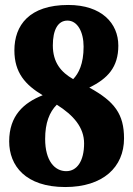

<svg xmlns="http://www.w3.org/2000/svg" viewBox="-20 -744 537 774"><path d="M243 10C395 10 480 -70 480 -186C480 -284 442 -335 340 -391C414 -427 457 -473 457 -560C457 -650 390 -724 255 -724C98 -724 38 -642 38 -541C38 -451 82 -402 152 -360C76 -330 17 -278 17 -174C17 -76 83 10 243 10ZM275 -425C226 -453 193 -492 193 -561C193 -623 213 -661 252 -661C292 -661 317 -616 317 -556C317 -486 297 -448 275 -425ZM247 -54C201 -54 162 -95 162 -184C162 -248 179 -292 209 -322C277 -279 319 -230 319 -166C319 -94 290 -54 247 -54Z"/></svg>

Font: Noto Serif Myanmar Condensed Black
Style: Regular
Weight: 900
Width: 3
Designer: Ben Mitchell and the Monotype Design Team
Foundry: Monotype Imaging Inc.
Version: Version 2.106